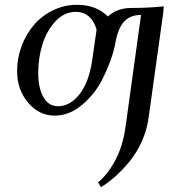

<svg xmlns="http://www.w3.org/2000/svg" viewBox="-20 -472 746 795"><path d="M50.8 -178.2Q50.8 -231 69.3 -280.8Q87.9 -330.6 120.1 -368.4Q152.3 -406.2 199.2 -429.2Q246.1 -452.1 298.8 -452.1Q378.4 -452.1 426.8 -403.8Q465.3 -439 522.9 -439Q594.7 -439 658.2 -445.8L655.8 -418L595.2 16.1Q588.4 65.4 567.9 111.8Q547.4 158.2 518.6 193.8Q489.7 229.5 459.7 256.6Q429.7 283.7 397.9 303.2L386.2 283.2Q424.8 251.5 456.8 192.6Q488.8 133.8 500 51.8L564 -410.2Q520 -410.2 494.6 -383.5Q469.2 -356.9 458 -295.9Q445.8 -226.6 401.9 -140.1Q372.1 -82 319.6 -37.6Q267.1 6.8 206.1 6.8Q142.1 6.8 96.4 -46.9Q50.8 -100.6 50.8 -178.2ZM138.2 -169.9Q138.2 -108.4 159.4 -70.3Q180.7 -32.2 220.2 -32.2Q270.5 -32.2 309.6 -82.3Q348.6 -132.3 361.8 -223.1L379.9 -349.1Q370.6 -383.8 348.6 -403.3Q326.7 -422.9 293.9 -422.9Q245.6 -422.9 209 -383.1Q172.4 -343.3 155.3 -286.6Q138.2 -230 138.2 -169.9Z"/></svg>

Font: Dihjauti S
Style: Bold Italic
Weight: 700
Italic angle: -9°
Designer: T. Christopher White
Version: Version 3.0.0